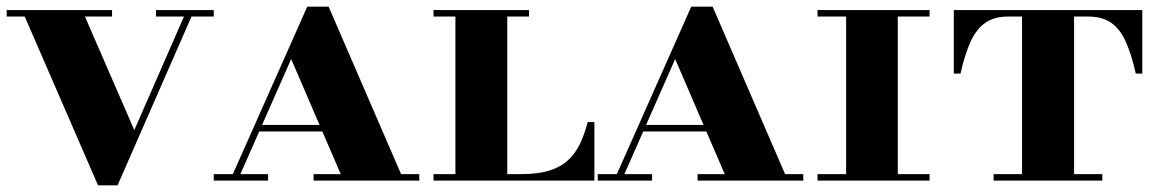

<svg xmlns="http://www.w3.org/2000/svg" viewBox="-20 -540 3465 574"><path d="M273 14 45.5 -510H225.5L381.5 -151L538.5 -510H561L331.5 14ZM0 -490.5V-510H315V-490.5ZM446.5 -490.5V-510H619V-490.5Z M667.5 0 898.5 -520H962.5L1187.5 0H1007L850.5 -363.5L690 0ZM619 0V-19.5H781.5V0ZM749.5 -147V-166.5H1054.5V-147ZM917.5 0V-19.5H1233.5V0Z M1276 0V-19.5H1341.5V-490.5H1276V-510H1561.5V-490.5H1496.5V-19.5H1539Q1588.5 -19.5 1622.2 -30Q1656 -40.5 1678 -60.8Q1700 -81 1713.8 -109.8Q1727.5 -138.5 1737 -175H1757V0Z M1815.5 0 2046.5 -520H2110.5L2335.5 0H2155L1998.5 -363.5L1838 0ZM1767 0V-19.5H1929.5V0ZM1897.5 -147V-166.5H2202.5V-147ZM2065.5 0V-19.5H2381.5V0Z M2509.5 0V-510H2664V0ZM2424 0V-19.5H2759V0ZM2424 -490.5V-510H2759V-490.5Z M2831.5 -320V-510H3395V-320H3375.5Q3363 -376 3346.2 -414Q3329.5 -452 3302.8 -471.2Q3276 -490.5 3233.5 -490.5H2993.5Q2951.5 -490.5 2924.8 -471.2Q2898 -452 2881 -414Q2864 -376 2851.5 -320ZM2950.5 0V-19.5H3275.5V0ZM3035.5 0V-504.5H3191V0Z"/></svg>

Font: Bodoni Moda SC 11pt
Style: Bold
Weight: 700
Version: Version 2.005